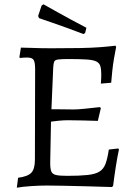

<svg xmlns="http://www.w3.org/2000/svg" viewBox="-20 -861 631 891"><path d="M58 10 64 -36Q109 -42 125.5 -59.5Q142 -77 142 -120L143 -540Q143 -572 136 -583Q129 -594 106 -594Q100 -594 90 -593.5Q80 -593 72 -592L70 -596L77 -640Q94 -640 118 -639Q142 -638 168 -637.5Q194 -637 216 -637Q296 -637 350.5 -638Q405 -639 444 -642Q483 -645 516 -649L519 -643Q514 -619 509 -589.5Q504 -560 501 -531Q498 -502 496 -477L448 -473Q449 -482 449.5 -495.5Q450 -509 450 -516Q450 -540 445.5 -554.5Q441 -569 426.5 -576Q412 -583 381 -585Q350 -587 297 -587Q265 -587 250 -585Q235 -583 231.5 -575Q228 -567 227 -548L217 -315L213 -105Q213 -78 218 -65.5Q223 -53 239.5 -49Q256 -45 292 -45Q351 -45 387 -49Q423 -53 442 -65Q461 -77 470 -101.5Q479 -126 485 -167L529 -172L532 -167Q525 -136 517.5 -88Q510 -40 505 1L500 7Q440 5 380.5 3.5Q321 2 273 1Q225 0 197 0Q166 0 126.5 2.5Q87 5 58 10ZM203 -294 212 -354Q219 -354 239 -354Q259 -354 282 -353.5Q305 -353 322 -353Q339 -353 374.5 -356.5Q410 -360 444 -364L448 -359L434 -300Q406 -301 364.5 -302Q323 -303 294 -303Q275 -303 249.5 -300.5Q224 -298 203 -294ZM367 -703Q328 -718 291 -731.5Q254 -745 224.5 -755Q195 -765 178 -771Q161 -777 161 -777L157 -787L173 -835L182 -841Q182 -841 199.5 -831Q217 -821 246 -805Q275 -789 310.5 -769.5Q346 -750 381 -732L375 -708Z"/></svg>

Font: Alegreya
Style: Regular
Weight: 400
Designer: Juan Pablo del Peral
Foundry: Huerta Tipografica
Version: Version 2.009